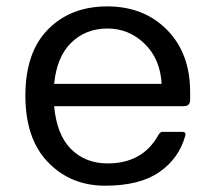

<svg xmlns="http://www.w3.org/2000/svg" viewBox="-20 -570 680 606"><path d="M131.6 -57.9C179.3 -8.5 239.4 16.1 312 16.1C384.6 16.1 441.6 1.8 482.9 -26.9C524.3 -55.5 551.6 -93.9 564.9 -142.1C566.9 -149.9 563.6 -153.8 555.2 -153.8H492.2C488 -153.8 483.9 -150.6 480 -144C446.8 -84.1 393.4 -54.2 319.8 -54.2C273.3 -54.2 234.9 -69.2 204.6 -99.1C174.3 -129.1 156.4 -174.3 150.9 -234.9H560.1C573.4 -234.9 580.1 -241.5 580.1 -254.9V-279.8C580.1 -361.2 555.7 -426.5 507.1 -475.8C458.4 -525.1 395.6 -549.8 318.6 -549.8C241.6 -549.8 179.3 -525.6 131.6 -477.3C83.9 -429 60.1 -359.3 60.1 -268.3C60.1 -177.3 83.9 -107.2 131.6 -57.9ZM150.9 -305.2C156.4 -362.5 174.5 -405.9 205.1 -435.5C235.7 -465.2 273.7 -480 319.1 -480C364.5 -480 403.6 -463.9 436.5 -431.9C469.4 -399.8 487.3 -357.6 490.2 -305.2Z"/></svg>

Font: Numans
Style: Regular
Weight: 400
Designer: Jovanny Lemonad
Foundry: Jovanny Lemonad
Version: Version 001.001